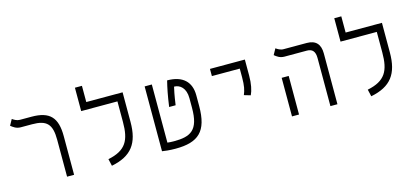

<svg xmlns="http://www.w3.org/2000/svg" viewBox="-61 -1199 3637 1676"><g transform="rotate(-15 1758.0 -361.0)"><path d="M447.8 -349.6C447.8 -517.1 385.3 -585.9 219.7 -585.9H114.3C87.4 -585.9 63 -601.1 48.3 -611.8L18.6 -558.1C39.6 -541.5 64.9 -521 106 -521H207C339.4 -521 384.3 -475.1 384.3 -334V0H447.8Z M979 -585.9H714.8V-732.4H651.4V-521H979V-335.9C979 -169.4 936.5 -87.9 772.5 -54.2L787.1 9.3C970.7 -27.3 1043 -125.5 1043 -318.4V-585.9Z M1363.3 9.3C1569.3 9.3 1657.7 -67.4 1657.7 -296.9V-394.5C1657.7 -514.2 1587.4 -585.9 1445.3 -585.9C1429.2 -521.5 1416.5 -458.5 1402.3 -356.9H1460.9C1474.1 -450.2 1483.9 -493.7 1489.7 -517.6C1543 -517.6 1593.3 -477.1 1593.3 -385.3V-297.9C1593.3 -95.7 1517.1 -57.1 1366.7 -57.1C1341.3 -57.1 1322.3 -58.6 1307.1 -60.5V-585.9H1242.2V0C1262.2 3.9 1309.1 9.3 1363.3 9.3Z M2117.2 -271C2135.7 -310.5 2147.9 -366.2 2147.9 -441.4V-585.9H1832.5V-521H2084.5V-441.4C2084.5 -366.2 2075.7 -327.6 2059.1 -288.1Z M2764.2 0H2827.6V-459.5C2827.6 -542.5 2788.1 -585.9 2707 -585.9H2496.1C2469.7 -585.9 2445.3 -601.1 2430.7 -611.8L2400.9 -558.1C2421.4 -541.5 2446.8 -521 2488.3 -521H2691.4C2740.2 -521 2764.2 -493.7 2764.2 -435.1ZM2417 0H2480.5V-348.6H2417Z M3322.8 -585.9H3058.6V-732.4H2995.1V-521H3322.8V-335.9C3322.8 -169.4 3280.3 -87.9 3116.2 -54.2L3130.9 9.3C3314.5 -27.3 3386.7 -125.5 3386.7 -318.4V-585.9Z"/></g></svg>

Font: Cascadia Mono NF Light
Style: Regular
Weight: 300
Monospace: yes
Designer: Aaron Bell
Foundry: Saja Typeworks
Version: Version 2404.023